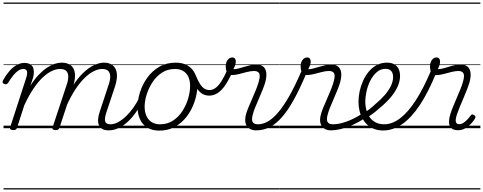

<svg xmlns="http://www.w3.org/2000/svg" viewBox="-28 -1015 3823 1520"><path d="M76 15Q64 15 56.5 10Q49 5 52 -6L178 -394Q191 -433 185.5 -451Q180 -469 157 -469Q137 -469 117.5 -456.5Q98 -444 78 -419.5Q58 -395 36 -359Q30 -351 24 -348.5Q18 -346 7 -350Q-5 -354 -7 -362Q-9 -370 -4 -379Q18 -419 44.5 -450Q71 -481 101.5 -499Q132 -517 166 -517Q189 -517 205 -509.5Q221 -502 230 -487Q239 -472 240 -451Q241 -430 235 -404L213 -337Q245 -388 278 -422.5Q311 -457 343 -478.5Q375 -500 404.5 -509.5Q434 -519 460 -519Q506 -519 533 -497.5Q560 -476 565 -433.5Q570 -391 550 -329L443 -4Q439 6 433 10.5Q427 15 412 15Q400 15 392 10Q384 5 388 -6L499 -341Q513 -381 512.5 -409.5Q512 -438 496.5 -453.5Q481 -469 446 -469Q417 -469 382.5 -453Q348 -437 311.5 -403Q275 -369 237.5 -314Q200 -259 164 -181L107 -4Q104 6 97.5 10.5Q91 15 76 15ZM832 17Q803 17 784 7Q765 -3 756 -22.5Q747 -42 748.5 -69.5Q750 -97 762 -132L831 -341Q845 -381 844.5 -409.5Q844 -438 829 -453.5Q814 -469 780 -469Q751 -469 716.5 -452.5Q682 -436 644.5 -400.5Q607 -365 569.5 -308.5Q532 -252 496 -171H472Q504 -263 544.5 -328.5Q585 -394 629 -436.5Q673 -479 716 -499Q759 -519 795 -519Q839 -519 865.5 -497Q892 -475 897 -433Q902 -391 882 -329L815 -128Q798 -77 804.5 -54Q811 -31 846 -31Q856 -31 859.5 -23.5Q863 -16 861.5 -7Q860 2 852.5 9.5Q845 17 832 17ZM0 475H989V485H0ZM0 -20H989V0H0ZM0 -505H989V-500H0ZM0 -995H989V-985H0Z M832 17Q821 17 816.5 9.5Q812 2 813.5 -7Q815 -16 823.5 -23.5Q832 -31 847 -31Q875 -31 906 -47.5Q937 -64 968 -93Q999 -122 1027 -161.5Q1055 -201 1078 -247Q1083 -257 1092 -256.5Q1101 -256 1107.5 -249.5Q1114 -243 1109 -233Q1084 -179 1053 -133Q1022 -87 986 -53.5Q950 -20 911.5 -1.5Q873 17 832 17ZM989 475V485ZM989 -20V0ZM989 -505V-500ZM989 -995V-985Z M1233 19Q1177 19 1138.5 -4.5Q1100 -28 1080.5 -70.5Q1061 -113 1061 -168Q1061 -223 1080 -284Q1099 -345 1137 -398.5Q1175 -452 1231.5 -485.5Q1288 -519 1364 -519Q1419 -519 1457 -496.5Q1495 -474 1515 -433.5Q1535 -393 1535 -339Q1535 -298 1523.5 -249.5Q1512 -201 1488.5 -153.5Q1465 -106 1428.5 -67Q1392 -28 1343.5 -4.5Q1295 19 1233 19ZM1239 -31Q1298 -31 1343 -61Q1388 -91 1417.5 -138Q1447 -185 1462 -237Q1477 -289 1477 -334Q1477 -376 1463.5 -406Q1450 -436 1423 -452.5Q1396 -469 1357 -469Q1299 -469 1254.5 -440Q1210 -411 1179.5 -364.5Q1149 -318 1133 -266.5Q1117 -215 1117 -171Q1117 -128 1131.5 -96.5Q1146 -65 1173 -48Q1200 -31 1239 -31ZM989 475H1590V485H989ZM989 -20H1590V0H989ZM989 -505H1590V-500H989ZM989 -995H1590V-985H989Z M1628 -258Q1599 -258 1575 -271.5Q1551 -285 1529.5 -317.5Q1508 -350 1486 -407Q1481 -419 1488 -426Q1495 -433 1505.5 -432.5Q1516 -432 1520 -422Q1539 -376 1556 -349.5Q1573 -323 1591.5 -312.5Q1610 -302 1631 -302Q1655 -302 1678 -318.5Q1701 -335 1724 -370.5Q1747 -406 1771 -461Q1775 -470 1784 -474Q1793 -478 1801.5 -476.5Q1810 -475 1814.5 -469Q1819 -463 1815 -453Q1785 -384 1755.5 -341Q1726 -298 1694.5 -278Q1663 -258 1628 -258ZM1591 475V485ZM1591 -20V0ZM1591 -505V-500ZM1591 -995V-985Z M2001 17Q1973 17 1953.5 7Q1934 -3 1923.5 -21.5Q1913 -40 1913 -65.5Q1913 -91 1923 -122Q1930 -144 1943 -174.5Q1956 -205 1971 -239.5Q1986 -274 2000 -308.5Q2014 -343 2022 -374Q2034 -419 2023 -436Q2012 -453 1984 -453Q1958 -453 1927 -445Q1896 -437 1865.5 -429Q1835 -421 1808 -421Q1793 -421 1781.5 -429Q1770 -437 1764.5 -452.5Q1759 -468 1759 -490Q1759 -508 1765 -524Q1771 -540 1783 -550Q1795 -560 1811 -560Q1825 -560 1832 -551Q1839 -542 1839 -528Q1839 -517 1834 -500.5Q1829 -484 1819 -467Q1837 -467 1858.5 -472.5Q1880 -478 1904.5 -485.5Q1929 -493 1954 -498.5Q1979 -504 2002 -504Q2033 -504 2053 -490Q2073 -476 2079 -446Q2085 -416 2073 -367Q2065 -339 2051 -304.5Q2037 -270 2022 -235Q2007 -200 1994 -169Q1981 -138 1975 -115Q1962 -72 1971 -51.5Q1980 -31 2015 -31Q2025 -31 2029 -23.5Q2033 -16 2031 -7Q2029 2 2021.5 9.5Q2014 17 2001 17ZM1590 475H2158V485H1590ZM1590 -20H2158V0H1590ZM1590 -505H2158V-500H1590ZM1590 -995H2158V-985H1590Z M2000 17Q1988 17 1984 9.5Q1980 2 1983 -7Q1986 -16 1994 -23.5Q2002 -31 2015 -31Q2052 -31 2091 -52.5Q2130 -74 2172.5 -123Q2215 -172 2261 -252.5Q2307 -333 2358 -451Q2360 -456 2368 -458Q2376 -460 2384.5 -458Q2393 -456 2397.5 -450.5Q2402 -445 2398 -436Q2346 -312 2298 -225.5Q2250 -139 2202.5 -85.5Q2155 -32 2105.5 -7.5Q2056 17 2000 17ZM2157 475H2182V485H2157ZM2157 -20H2182V0H2157ZM2157 -505H2182V-500H2157ZM2157 -995H2182V-985H2157Z M2594 17Q2566 17 2546.5 7Q2527 -3 2516.5 -21.5Q2506 -40 2506 -65.5Q2506 -91 2516 -122Q2523 -144 2536 -174.5Q2549 -205 2564 -239.5Q2579 -274 2593 -308.5Q2607 -343 2615 -374Q2627 -419 2616 -436Q2605 -453 2577 -453Q2551 -453 2520 -445Q2489 -437 2458.5 -429Q2428 -421 2401 -421Q2386 -421 2374.5 -429Q2363 -437 2357.5 -452.5Q2352 -468 2352 -490Q2352 -508 2358 -524Q2364 -540 2376 -550Q2388 -560 2404 -560Q2418 -560 2425 -551Q2432 -542 2432 -528Q2432 -517 2427 -500.5Q2422 -484 2412 -467Q2430 -467 2451.5 -472.5Q2473 -478 2497.5 -485.5Q2522 -493 2547 -498.5Q2572 -504 2595 -504Q2626 -504 2646 -490Q2666 -476 2672 -446Q2678 -416 2666 -367Q2658 -339 2644 -304.5Q2630 -270 2615 -235Q2600 -200 2587 -169Q2574 -138 2568 -115Q2555 -72 2564 -51.5Q2573 -31 2608 -31Q2618 -31 2622 -23.5Q2626 -16 2624 -7Q2622 2 2614.5 9.5Q2607 17 2594 17ZM2183 475H2751V485H2183ZM2183 -20H2751V0H2183ZM2183 -505H2751V-500H2183ZM2183 -995H2751V-985H2183Z M2592 17Q2580 17 2576 9.5Q2572 2 2575 -7Q2578 -16 2586.5 -23.5Q2595 -31 2608 -31Q2656 -31 2716 -52.5Q2776 -74 2842 -117Q2849 -122 2855.5 -119Q2862 -116 2866 -108Q2870 -100 2869 -92Q2868 -84 2860 -79Q2809 -46 2760.5 -24.5Q2712 -3 2669.5 7Q2627 17 2592 17ZM2750 475V485ZM2750 -20V0ZM2750 -505V-500ZM2750 -995V-985Z M2840 -113Q2869 -129 2895.5 -149.5Q2922 -170 2945 -192Q2987 -227 3018 -262.5Q3049 -298 3066.5 -334.5Q3084 -371 3084 -406Q3084 -436 3069 -453Q3054 -470 3024 -470Q3013 -470 3008.5 -477Q3004 -484 3005.5 -494Q3007 -504 3015 -511.5Q3023 -519 3036 -519Q3071 -519 3094 -505.5Q3117 -492 3128 -469Q3139 -446 3139 -414Q3139 -371 3119 -327.5Q3099 -284 3062 -241Q3025 -198 2973 -156Q2948 -133 2919 -112Q2890 -91 2860 -73ZM2751 475H3195V485H2751ZM2751 -20H3195V0H2751ZM2751 -505H3195V-500H2751ZM2751 -995H3195V-985H2751Z M3005 18Q2968 18 2937.5 7Q2907 -4 2883.5 -24.5Q2860 -45 2843.5 -73.5Q2827 -102 2818.5 -136.5Q2810 -171 2810 -210Q2810 -249 2819 -291.5Q2828 -334 2846 -374.5Q2864 -415 2891 -447.5Q2918 -480 2954 -499.5Q2990 -519 3036 -519Q3046 -519 3050 -511.5Q3054 -504 3052 -494Q3050 -484 3042.5 -477Q3035 -470 3024 -470Q2985 -470 2955 -444Q2925 -418 2904.5 -378Q2884 -338 2874 -293.5Q2864 -249 2864 -212Q2864 -173 2873.5 -140Q2883 -107 2902 -82.5Q2921 -58 2949 -44.5Q2977 -31 3014 -31Q3078 -31 3141.5 -80Q3205 -129 3266 -224.5Q3327 -320 3385 -458Q3388 -466 3396 -467.5Q3404 -469 3412 -465Q3420 -461 3424.5 -454Q3429 -447 3425 -438Q3364 -287 3297 -185.5Q3230 -84 3157 -33Q3084 18 3005 18ZM3195 475H3208V485H3195ZM3195 -20H3208V0H3195ZM3195 -505H3208V-500H3195ZM3195 -995H3208V-985H3195Z M3598 16Q3572 16 3555.5 7Q3539 -2 3532 -19.5Q3525 -37 3527 -61.5Q3529 -86 3539 -117Q3547 -142 3560 -173.5Q3573 -205 3588 -240Q3603 -275 3617 -309Q3631 -343 3639 -374Q3651 -419 3640 -436Q3629 -453 3601 -453Q3577 -453 3545.5 -445Q3514 -437 3482 -428.5Q3450 -420 3424 -420Q3409 -420 3398 -428.5Q3387 -437 3381.5 -452.5Q3376 -468 3376 -490Q3376 -508 3382 -524Q3388 -540 3400 -550Q3412 -560 3428 -560Q3442 -560 3449 -551Q3456 -542 3456 -528Q3456 -517 3451.5 -500.5Q3447 -484 3438 -467Q3464 -468 3493.5 -477Q3523 -486 3555 -495Q3587 -504 3619 -504Q3650 -504 3670 -490Q3690 -476 3696 -446Q3702 -416 3690 -367Q3682 -340 3669 -306Q3656 -272 3640.5 -236.5Q3625 -201 3611.5 -167.5Q3598 -134 3589 -108Q3576 -68 3581 -50Q3586 -32 3606 -32Q3624 -32 3640 -42Q3656 -52 3671 -68Q3686 -84 3697 -99Q3702 -106 3708 -108.5Q3714 -111 3724 -105Q3735 -98 3736 -91Q3737 -84 3732 -76Q3721 -57 3701 -35.5Q3681 -14 3655 1Q3629 16 3598 16ZM3207 475H3775V485H3207ZM3207 -20H3775V0H3207ZM3207 -505H3775V-500H3207ZM3207 -995H3775V-985H3207Z"/></svg>

Font: Playwrite CZ Guides
Style: Regular
Weight: 400
Designer: Veronika Burian, José Scaglione
Foundry: TypeTogether
Version: Version 1.003